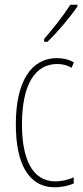

<svg xmlns="http://www.w3.org/2000/svg" viewBox="-20 -783 353 813"><path d="M308 -756V-763H278C244 -711 212 -671 167 -618V-606H181C220 -643 275 -707 308 -756ZM212 10C239 10 270 4 292 -6V-32C267 -21 240 -15 215 -15C114 -15 73 -114 73 -257C73 -427 130 -512 222 -512C244 -512 265 -507 283 -496L293 -519C272 -531 248 -537 221 -537C113 -537 47 -440 47 -256C47 -93 99 10 212 10Z"/></svg>

Font: Noto Sans Sinhala ExtraCondensed Thin
Style: Regular
Weight: 100
Width: 2
Designer: Jelle Bosma - Monotype Design Team
Foundry: Monotype Imaging Inc.
Version: Version 2.006